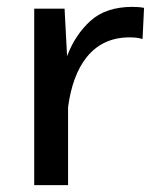

<svg xmlns="http://www.w3.org/2000/svg" viewBox="-20 -539 459 559"><path d="M79.6 0H178.2V-227.1C193.8 -344.2 247.6 -430.2 356.9 -430.2C372.6 -430.2 385.3 -428.7 395 -425.3L399.4 -516.1C389.2 -518.1 377.9 -519 365.7 -519C314.5 -519 273.4 -505.4 243.7 -478.5C213.9 -451.7 190.9 -417 175.3 -375.5L168 -513.7H79.6Z"/></svg>

Font: Estedad Medium
Style: Regular
Weight: 500
Designer: Amin Abedi
Version: Version 7.3